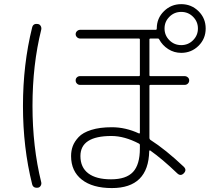

<svg xmlns="http://www.w3.org/2000/svg" viewBox="-20 -870 1040 943"><path d="M812 -672.4Q835.9 -648.4 870.1 -648.4Q904.3 -648.4 928.2 -672.4Q952.1 -696.3 952.1 -730Q952.1 -763.7 928.2 -787.6Q904.3 -811.5 870.1 -811.5Q835.9 -811.5 812 -787.6Q788.1 -763.7 788.1 -730Q788.1 -696.3 812 -672.4ZM667 -140.6V-158.2Q667 -163.1 662.1 -165Q590.8 -202.1 527.3 -202.1Q375 -202.1 375 -103.5Q375 -47.9 413.6 -18.6Q452.1 10.7 525.4 10.7Q599.6 10.7 633.3 -25.4Q667 -61.5 667 -140.6ZM870.1 -610.4Q835 -610.4 806.2 -628.9Q777.3 -647.5 761.7 -676.8Q760.7 -680.7 755.9 -680.7H718.8Q713.9 -680.7 713.9 -675.8V-501Q713.9 -496.1 718.8 -496.1H886.7Q895.5 -496.1 902.3 -490.2Q909.2 -484.4 909.2 -475.1Q909.2 -465.8 902.8 -459.5Q896.5 -453.1 886.7 -453.1H718.8Q713.9 -453.1 713.9 -448.2V-192.4Q713.9 -187.5 717.8 -183.6Q793 -135.7 882.8 -50.8Q898.4 -35.2 882.8 -19Q867.2 -2.9 850.6 -18.6Q777.3 -88.9 717.8 -130.9Q716.8 -131.8 714.8 -130.9Q712.9 -129.9 712.9 -127.9Q709 53.7 529.3 53.7Q434.6 53.7 381.8 12.2Q329.1 -29.3 329.1 -103.5Q329.1 -129.9 337.4 -152.3Q345.7 -174.8 366.2 -196.8Q386.7 -218.8 428.2 -231.9Q469.7 -245.1 529.3 -245.1Q596.7 -245.1 662.1 -214.8Q663.1 -213.9 665 -214.8Q667 -215.8 667 -217.8V-448.2Q667 -453.1 662.1 -453.1H373Q364.3 -453.1 357.9 -459.5Q351.6 -465.8 351.6 -475.1Q351.6 -484.4 357.9 -490.2Q364.3 -496.1 373 -496.1H662.1Q667 -496.1 667 -501V-675.8Q667 -680.7 662.1 -680.7H374Q365.2 -680.7 358.4 -687Q351.6 -693.4 351.6 -702.1Q351.6 -710.9 358.4 -717.3Q365.2 -723.6 374 -723.6H745.1Q750 -723.6 750 -730.5Q750 -780.3 785.2 -814.9Q820.3 -849.6 870.1 -849.6Q919.9 -849.6 955.1 -814.9Q990.2 -780.3 990.2 -730Q990.2 -679.7 955.1 -645Q919.9 -610.4 870.1 -610.4ZM166 51.8Q142.6 54.7 137.7 34.2Q92.8 -145.5 92.8 -349.6Q92.8 -553.7 137.7 -734.4Q142.6 -755.9 166 -752Q174.8 -751 179.7 -742.7Q184.6 -734.4 182.6 -724.6Q139.6 -551.8 139.6 -350.1Q139.6 -148.4 182.6 25.4Q184.6 34.2 179.7 42.5Q174.8 50.8 166 51.8Z"/></svg>

Font: Rounded-L Mgen+ 1mn light
Style: Regular
Weight: 200
Designer: [Source Han Sans]
Ryoko NISHIZUKA  (kana & ideographs); Paul D. Hunt (Latin, Greek & Cyrillic); Wenlong ZHANG  (bopomofo
Version: Version 1.059.20150602